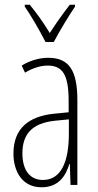

<svg xmlns="http://www.w3.org/2000/svg" viewBox="-20 -784 416 814"><path d="M173 -606H208C233 -653 269 -713 298 -756V-764H276C242 -720 219 -687 191 -644C166 -686 132 -733 106 -764H85V-756C109 -722 148 -655 173 -606ZM184 -539C147 -539 106 -527 72 -506L86 -476C123 -498 156 -506 182 -506C245 -506 271 -468 271 -356V-308L210 -302C100 -291 37 -238 37 -133C37 -59 73 10 156 10C228 10 259 -38 274 -89H276L279 0H308V-359C308 -487 272 -539 184 -539ZM212 -272 272 -278V-218C272 -100 240 -21 162 -21C108 -21 75 -61 75 -134C75 -218 119 -262 212 -272Z"/></svg>

Font: Noto Sans Thai Looped ExtraCondensed ExtraLight
Style: Regular
Weight: 200
Width: 2
Designer: Sasikarn Vongin, Ben Mitchell
Foundry: The Fontpad Ltd
Version: Version 1.001